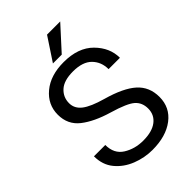

<svg xmlns="http://www.w3.org/2000/svg" viewBox="-264 -1008 1122 1122"><g transform="rotate(-45 297.0 -446.5)"><path d="M461.4 -179.7Q461.4 -228.5 428.5 -257.8Q395.5 -287.1 290 -318.1Q184.6 -349.1 123.3 -397.2Q62 -445.3 62 -527.3Q62 -610.4 128.2 -665.5Q194.3 -720.7 303.7 -720.7Q423.8 -720.7 489 -654.8Q554.2 -588.9 554.2 -505.9H460.4Q460.4 -565.4 421.9 -604.5Q383.3 -643.6 303.7 -643.6Q228.5 -643.6 192.4 -610.6Q156.2 -577.6 156.2 -528.3Q156.2 -483.9 194.6 -454.3Q232.9 -424.8 319.3 -400.4Q442.9 -365.7 499.5 -314.7Q556.2 -263.7 556.2 -180.7Q556.2 -93.8 488.3 -42Q420.4 9.8 308.1 9.8Q242.7 9.8 180.9 -14.6Q119.1 -39.1 79.3 -87.2Q39.6 -135.3 39.6 -206.1H133.3Q133.3 -133.3 186.5 -100.1Q239.7 -66.9 308.1 -66.9Q381.8 -66.9 421.6 -97.4Q461.4 -127.9 461.4 -179.7ZM253.9 -759.3 348.6 -902.8H457.5L326.7 -759.3Z"/></g></svg>

Font: Roboto21382017
Style: Regular
Weight: 400
Designer: Christian Robertson
Foundry: Google
Version: Version 2.138; 2017